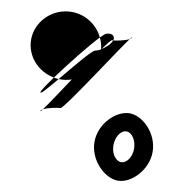

<svg xmlns="http://www.w3.org/2000/svg" viewBox="-82 -811 871 898"><g transform="rotate(10 353.5 -362.0)"><path d="M22 -572C22 -494 81 -429 158 -415C211 -488 293 -591 337 -637C311 -692 254 -732 187 -732C97 -732 22 -659 22 -572ZM108 -336C108 -326 141 -364 181 -412C173 -412 165 -414 158 -415C127 -373 106 -341 108 -336ZM123 -250C123 -248 127 -252 133 -260C127 -257 123 -254 123 -250ZM133 -260C153 -271 200 -280 213 -280C229 -280 431 -594 476 -654C458 -644 419 -636 401 -634C401 -633 400 -631 399 -630C392 -615 374 -597 354 -585C353 -584 353 -582 352 -581V-583C344 -578 335 -575 327 -573C313 -573 239 -482 181 -412H187C206 -412 225 -415 242 -421C195 -351 152 -285 133 -260ZM337 -637C345 -620 351 -602 352 -583C353 -583 353 -585 354 -585C376 -615 391 -634 395 -634H401C407 -655 391 -668 365 -660C361 -660 351 -651 337 -637ZM397 -152C397 -66 473 8 536 8C599 8 673 -66 673 -152C673 -240 599 -312 536 -312C473 -312 397 -240 397 -152ZM476 -654C482 -657 485 -660 485 -663C485 -665 482 -662 476 -654ZM487 -152C487 -191 509 -226 536 -226C563 -226 585 -191 585 -152C585 -114 563 -80 536 -80C509 -80 487 -114 487 -152Z"/></g></svg>

Font: Ampere
Style: SuCnd
Weight: 400
Version: Version 1